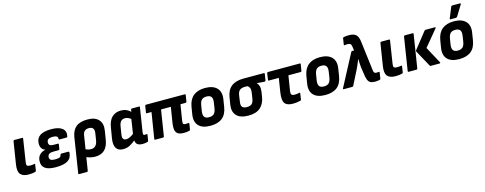

<svg xmlns="http://www.w3.org/2000/svg" viewBox="-30 -1581 6629 2625"><g transform="rotate(-15 3284.5 -268.5)"><path d="M186 12Q104 12 70 -29Q36 -70 52 -168L102 -482Q104 -495 117 -495H228Q240 -495 238 -482L188 -161Q182 -126 192.5 -113.5Q203 -101 236 -101Q251 -101 267 -102.5Q283 -104 295 -107Q307 -109 305 -96L292 -12Q290 -1 279 1Q263 6 238 9Q213 12 186 12Z M570 12Q466 12 418 -23.5Q370 -59 375 -129Q377 -179 408 -212.5Q439 -246 489 -255L490 -257Q456 -269 439.5 -298.5Q423 -328 426 -370Q434 -507 639 -507Q745 -507 795 -467.5Q845 -428 829 -355Q826 -342 815 -342H714Q702 -342 704 -354Q712 -401 631 -401Q552 -401 550 -345Q548 -319 563 -305.5Q578 -292 615 -292H678Q691 -292 689 -279L679 -216Q677 -203 665 -203H589Q513 -203 509 -150Q507 -121 524.5 -107.5Q542 -94 586 -94Q634 -94 652 -103Q670 -112 674 -136Q676 -149 688 -149H788Q800 -149 800 -136Q797 -60 742 -24Q687 12 570 12Z M852 185Q839 185 842 172L920 -324Q935 -415 990.5 -461Q1046 -507 1154 -507Q1260 -507 1310 -452Q1360 -397 1345 -300L1327 -187Q1312 -85 1263 -36.5Q1214 12 1129 12Q1098 12 1064.5 5Q1031 -2 1007 -14L977 172Q975 185 963 185ZM1054 -307 1024 -120Q1062 -102 1101 -102Q1179 -102 1195 -203L1210 -298Q1217 -345 1199 -366.5Q1181 -388 1143 -388Q1105 -388 1082.5 -369Q1060 -350 1054 -307Z M1524 12Q1454 12 1425.5 -34.5Q1397 -81 1411 -167L1436 -318Q1452 -416 1501 -461.5Q1550 -507 1626 -507Q1669 -507 1703.5 -492Q1738 -477 1761 -452L1766 -482Q1768 -495 1780 -495H1881Q1894 -495 1891 -482L1838 -144Q1834 -116 1839 -109Q1844 -102 1858 -102Q1866 -102 1872.5 -102.5Q1879 -103 1885 -104Q1897 -106 1894 -92L1880 -10Q1879 1 1864 4Q1849 8 1832.5 10Q1816 12 1798 12Q1702 12 1699 -65Q1660 -32 1618.5 -10Q1577 12 1524 12ZM1550 -189Q1537 -108 1598 -108Q1644 -108 1705 -156L1736 -359Q1717 -373 1696.5 -382Q1676 -391 1656 -391Q1618 -391 1597 -369.5Q1576 -348 1568 -300Z M2382 12Q2334 12 2304.5 -3Q2275 -18 2265 -56Q2255 -94 2266 -163L2301 -379H2162L2104 -13Q2102 0 2090 0H1979Q1967 0 1968 -13L2027 -379H1962Q1949 -379 1952 -392L1966 -482Q1968 -495 1980 -495H2529Q2541 -495 2539 -482L2525 -392Q2523 -379 2510 -379H2437L2401 -156Q2396 -123 2403.5 -111.5Q2411 -100 2432 -100Q2442 -100 2453.5 -101Q2465 -102 2476 -103Q2487 -104 2486 -92L2473 -11Q2471 1 2460 3Q2427 12 2382 12Z M2759 12Q2646 12 2593 -44Q2540 -100 2557 -203L2574 -307Q2608 -507 2818 -507Q2929 -507 2983.5 -451Q3038 -395 3021 -292L3005 -190Q2989 -87 2928 -37.5Q2867 12 2759 12ZM2770 -106Q2816 -106 2839.5 -128.5Q2863 -151 2872 -204L2884 -283Q2893 -338 2874 -363.5Q2855 -389 2808 -389Q2762 -389 2739 -366.5Q2716 -344 2707 -291L2694 -211Q2686 -158 2704 -132Q2722 -106 2770 -106Z M3297 12Q3182 12 3130 -43Q3078 -98 3093 -195L3109 -294Q3125 -396 3186.5 -445.5Q3248 -495 3359 -495H3647Q3660 -495 3658 -482L3644 -392Q3641 -379 3629 -379L3521 -387V-384Q3539 -368 3548.5 -337Q3558 -306 3551 -256L3540 -186Q3524 -90 3465 -39Q3406 12 3297 12ZM3306 -106Q3350 -106 3374 -126Q3398 -146 3406 -195L3418 -272Q3426 -323 3415 -347Q3404 -371 3383 -381H3348Q3305 -381 3278 -361.5Q3251 -342 3243 -288L3230 -197Q3222 -148 3242 -127Q3262 -106 3306 -106Z M3926 12Q3843 12 3812 -29.5Q3781 -71 3797 -178L3829 -379H3690Q3676 -379 3679 -392L3692 -482Q3695 -495 3707 -495H4156Q4169 -495 4167 -482L4152 -392Q4151 -379 4138 -379H3965L3930 -162Q3925 -130 3936 -115.5Q3947 -101 3977 -101Q3997 -101 4015.5 -103.5Q4034 -106 4048 -109Q4059 -111 4057 -98L4045 -15Q4044 -4 4032 -1Q4014 4 3986 8Q3958 12 3926 12Z M4385 12Q4272 12 4219 -44Q4166 -100 4183 -203L4200 -307Q4234 -507 4444 -507Q4555 -507 4609.5 -451Q4664 -395 4647 -292L4631 -190Q4615 -87 4554 -37.5Q4493 12 4385 12ZM4396 -106Q4442 -106 4465.5 -128.5Q4489 -151 4498 -204L4510 -283Q4519 -338 4500 -363.5Q4481 -389 4434 -389Q4388 -389 4365 -366.5Q4342 -344 4333 -291L4320 -211Q4312 -158 4330 -132Q4348 -106 4396 -106Z M5091 12Q5048 12 5023 -1Q4998 -14 4984.5 -49Q4971 -84 4964 -149L4952 -229Q4950 -253 4948 -284Q4946 -315 4945 -348H4944Q4932 -315 4918 -283.5Q4904 -252 4890 -221L4784 -11Q4780 0 4768 0H4647Q4632 0 4640 -15L4878 -465Q4883 -475 4893 -475H4920L4911 -535Q4907 -562 4894.5 -571.5Q4882 -581 4857 -581Q4847 -581 4836.5 -580.5Q4826 -580 4816 -578Q4803 -576 4805 -590L4818 -675Q4819 -686 4831 -688Q4866 -695 4905 -695Q4973 -695 5005 -665.5Q5037 -636 5045 -563L5096 -148Q5099 -120 5109 -111Q5119 -102 5137 -102Q5151 -102 5167 -104Q5182 -107 5180 -93L5167 -9Q5165 2 5153 5Q5135 8 5119 10Q5103 12 5091 12Z M5379 12Q5297 12 5263 -29Q5229 -70 5245 -168L5295 -482Q5297 -495 5310 -495H5421Q5433 -495 5431 -482L5381 -161Q5375 -126 5385.5 -113.5Q5396 -101 5429 -101Q5444 -101 5460 -102.5Q5476 -104 5488 -107Q5500 -109 5498 -96L5485 -12Q5483 -1 5472 1Q5456 6 5431 9Q5406 12 5379 12Z M5879 0Q5868 0 5865 -8L5737 -242Q5734 -250 5740 -258L5921 -487Q5927 -495 5938 -495H6069Q6077 -495 6078 -490Q6079 -485 6074 -479L5885 -251L6013 -15Q6016 -9 6013 -4.5Q6010 0 6003 0ZM5565 0Q5553 0 5555 -13L5629 -482Q5631 -495 5643 -495H5754Q5767 -495 5765 -482L5691 -13Q5688 0 5676 0Z M6280 12Q6167 12 6114 -44Q6061 -100 6078 -203L6095 -307Q6129 -507 6339 -507Q6450 -507 6504.5 -451Q6559 -395 6542 -292L6526 -190Q6510 -87 6449 -37.5Q6388 12 6280 12ZM6291 -106Q6337 -106 6360.5 -128.5Q6384 -151 6393 -204L6405 -283Q6414 -338 6395 -363.5Q6376 -389 6329 -389Q6283 -389 6260 -366.5Q6237 -344 6228 -291L6215 -211Q6207 -158 6225 -132Q6243 -106 6291 -106ZM6304 -545Q6297 -545 6295.5 -549.5Q6294 -554 6297 -560L6358 -709Q6363 -722 6379 -722H6485Q6492 -722 6493.5 -717Q6495 -712 6492 -706L6401 -558Q6393 -545 6378 -545Z"/></g></svg>

Font: Sofia Sans ExtraBold
Style: Italic
Weight: 800
Italic angle: -9°
Designer: Botio Nikoltchev, Ani Petrova
Foundry: lettersoup
Version: Version 4.100; ttfautohint (v1.8.4.7-5d5b)